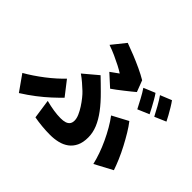

<svg xmlns="http://www.w3.org/2000/svg" viewBox="-184 -1053 1369 1369"><g transform="rotate(45 500.0 -369.0)"><path d="M446 -558Q463 -570 480 -582.5Q497 -595 507 -602Q486 -616 454 -632.5Q422 -649 385.5 -665.5Q349 -682 311 -695L393 -797Q435 -782 482 -763Q529 -744 574 -723Q619 -702 654 -681L687 -595Q677 -586 658 -571Q639 -556 616.5 -538Q594 -520 572.5 -504Q551 -488 535 -477ZM282 -101Q324 -90 362.5 -84Q401 -78 434 -78Q461 -78 479.5 -84Q498 -90 507.5 -103Q517 -116 517 -137Q517 -159 505.5 -185.5Q494 -212 476.5 -239Q459 -266 440.5 -289Q422 -312 407 -326Q387 -345 362 -366.5Q337 -388 311 -406L419 -497Q443 -474 463 -454.5Q483 -435 503 -415Q559 -360 596 -310.5Q633 -261 652 -214.5Q671 -168 671 -121Q671 -70 654.5 -35.5Q638 -1 609.5 20Q581 41 543.5 50Q506 59 465 59Q425 59 382.5 55Q340 51 303 44ZM830 -13Q821 -52 805.5 -96.5Q790 -141 769 -186Q748 -231 724 -272.5Q700 -314 675 -347L795 -411Q818 -382 842.5 -341.5Q867 -301 891 -255.5Q915 -210 934 -165.5Q953 -121 965 -85ZM351 -202Q323 -173 284.5 -137.5Q246 -102 198.5 -65.5Q151 -29 97 5L13 -114Q45 -132 80 -155.5Q115 -179 149.5 -205.5Q184 -232 214 -259Q244 -286 267 -310ZM785 -685Q798 -667 812.5 -641.5Q827 -616 840.5 -591Q854 -566 863 -547L776 -510Q760 -541 739 -580.5Q718 -620 698 -649ZM905 -731Q919 -712 934 -687Q949 -662 963 -637Q977 -612 985 -595L899 -558Q883 -589 861 -628.5Q839 -668 819 -696Z"/></g></svg>

Font: Noto Sans JP Thin ExtraBold
Style: Regular
Weight: 800
Version: Version 2.004-H2;hotconv 1.0.118;makeotfexe 2.5.65603